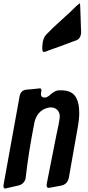

<svg xmlns="http://www.w3.org/2000/svg" viewBox="-49 -1095 511 1112"><path d="M235 -804 215 -796Q205 -794 205 -794Q196 -794 196 -813V-824Q196 -834 197 -837Q200 -875 218 -894L260 -936Q294 -966 308 -980Q364 -1030 388 -1055L392 -1059Q410 -1075 412 -1075Q416 -1075 416 -1048L418 -992Q418 -968 420 -930L421 -913Q421 -873 394 -862H395L375 -855Q297 -825 235 -804ZM237 -542Q267 -570 290 -572H304Q363 -572 386.5 -538Q410 -504 410 -441Q410 -404 401 -356Q379 -227 350 -67Q342 -27 305 -20L241 -8Q239 -8 236 -7.5Q233 -7 232 -7Q221 -7 221 -23Q221 -29 222 -32Q237 -112 277 -310Q289 -369 290 -372L293 -389Q297 -406 297 -422Q297 -444 282.5 -458.5Q268 -473 246 -473Q224 -473 197 -458Q163 -435 151 -389Q115 -205 100 -68Q99 -51 87.5 -38Q76 -25 59 -21L-10 -5Q-18 -3 -19 -3Q-29 -3 -29 -18Q-29 -24 -28 -27L64 -535Q70 -573 106 -576Q112 -576 142 -579Q172 -582 178 -583H183Q191 -583 191 -571Q191 -565 189 -561Q189 -559 188.5 -555Q188 -551 188 -550Q188 -530 210 -530Q222 -530 237 -542Z"/></svg>

Font: Bangerz Fix
Style: Regular
Weight: 400
Designer: vernon adams
Foundry: Vernon Adams
Version: Version 2.10;December 28, 2023;FontCreator 13.0.0.2683 64-bi